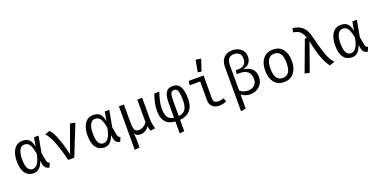

<svg xmlns="http://www.w3.org/2000/svg" viewBox="-19 -1874 6192 3139"><g transform="rotate(-20 3077.0 -305.0)"><path d="M261.5 -551.3Q330.3 -551.3 372.3 -514.6Q414.4 -477.9 431.3 -382.1L459.5 -540H538.5L485.6 -252.3L512.3 -112.3Q516.9 -90.8 527.4 -79.2Q537.9 -67.7 557.9 -60L527.7 12.8Q489.2 6.7 464.6 -16.7Q440 -40 433.3 -84.6L424.1 -142.6Q410.3 -101 388.5 -65.9Q366.7 -30.8 334.1 -9.5Q301.5 11.8 255.9 11.8Q164.1 11.8 112.1 -56.9Q60 -125.6 60 -265.1Q60 -348.7 82.6 -413.3Q105.1 -477.9 149.7 -514.6Q194.4 -551.3 261.5 -551.3ZM268.2 -482.1Q212.8 -482.1 182.8 -426.4Q152.8 -370.8 152.8 -265.1Q152.8 -158.5 181 -108.2Q209.2 -57.9 264.1 -57.9Q289.2 -57.9 316.2 -74.1Q343.1 -90.3 367.4 -136.7Q391.8 -183.1 409.2 -273.8Q394.9 -356.9 375.1 -402.1Q355.4 -447.2 328.7 -464.6Q302.1 -482.1 268.2 -482.1Z M857.9 0Q841 -72.3 818.2 -151Q795.4 -229.7 768.2 -303.1Q741 -376.4 710.5 -433.1Q680 -489.7 647.7 -518.5L734.9 -550.3Q774.9 -504.6 808.2 -430Q841.5 -355.4 869 -264.1Q896.4 -172.8 917.4 -76.4L1089.7 -551.3L1176.4 -531.8L963.6 0Z M1492.3 -551.3Q1561 -551.3 1603.1 -514.6Q1645.1 -477.9 1662.1 -382.1L1690.3 -540H1769.2L1716.4 -252.3L1743.1 -112.3Q1747.7 -90.8 1758.2 -79.2Q1768.7 -67.7 1788.7 -60L1758.5 12.8Q1720 6.7 1695.4 -16.7Q1670.8 -40 1664.1 -84.6L1654.9 -142.6Q1641 -101 1619.2 -65.9Q1597.4 -30.8 1564.9 -9.5Q1532.3 11.8 1486.7 11.8Q1394.9 11.8 1342.8 -56.9Q1290.8 -125.6 1290.8 -265.1Q1290.8 -348.7 1313.3 -413.3Q1335.9 -477.9 1380.5 -514.6Q1425.1 -551.3 1492.3 -551.3ZM1499 -482.1Q1443.6 -482.1 1413.6 -426.4Q1383.6 -370.8 1383.6 -265.1Q1383.6 -158.5 1411.8 -108.2Q1440 -57.9 1494.9 -57.9Q1520 -57.9 1546.9 -74.1Q1573.8 -90.3 1598.2 -136.7Q1622.6 -183.1 1640 -273.8Q1625.6 -356.9 1605.9 -402.1Q1586.2 -447.2 1559.5 -464.6Q1532.8 -482.1 1499 -482.1Z M2342.1 -540V-171.8Q2342.1 -119 2351.5 -74.9Q2361 -30.8 2370.8 0L2289.2 11.8Q2281 -1.5 2273.8 -28.5Q2266.7 -55.4 2264.6 -74.9Q2240.5 -35.4 2200.5 -11.8Q2160.5 11.8 2120 11.8Q2079 11.8 2056.2 0.5Q2033.3 -10.8 2013.8 -39.5Q2017.4 -11.8 2020.3 10.8Q2023.1 33.3 2023.1 49.7V206.7L1936.9 217.4V-540H2023.1V-237.4Q2023.1 -183.1 2028.7 -144.4Q2034.4 -105.6 2053.6 -84.9Q2072.8 -64.1 2113.8 -64.1Q2162.6 -64.1 2197.7 -89Q2232.8 -113.8 2255.9 -146.2V-540Z M2874.4 -551.3Q2962.1 -551.3 3002.3 -482.1Q3042.6 -412.8 3042.6 -274.4Q3042.6 -179.5 3012.8 -119Q2983.1 -58.5 2929 -27.4Q2874.9 3.6 2801.5 9.7V206.2L2720 217.4V9.7Q2604.6 0 2550.3 -65.1Q2495.9 -130.3 2495.9 -245.1Q2495.9 -339.5 2514.1 -412.1Q2532.3 -484.6 2552.8 -540H2639Q2610.3 -454.9 2596.2 -389Q2582.1 -323.1 2582.1 -266.2Q2582.1 -173.3 2610.5 -120.5Q2639 -67.7 2720 -57.4V-326.7Q2720 -432.3 2753.6 -491.8Q2787.2 -551.3 2874.4 -551.3ZM2873.3 -483.6Q2837.9 -483.6 2822.8 -459.5Q2807.7 -435.4 2804.6 -395.6Q2801.5 -355.9 2801.5 -309.2V-55.9Q2888.2 -65.6 2921.5 -119Q2954.9 -172.3 2954.9 -274.9Q2954.9 -385.1 2937.7 -434.4Q2920.5 -483.6 2873.3 -483.6Z M3323.6 -467.2H3141L3151.3 -540H3409.7V-133.3Q3409.7 -93.3 3434.6 -76.7Q3459.5 -60 3499 -60Q3520.5 -60 3543.8 -65.1Q3567.2 -70.3 3589.2 -79L3612.3 -15.9Q3594.4 -6.2 3557.7 2.8Q3521 11.8 3484.1 11.8Q3411.3 11.8 3367.4 -29Q3323.6 -69.7 3323.6 -143.1ZM3375.9 -828.2 3467.2 -811.8 3400 -611.3 3337.9 -622.1Z M3991.3 -767.7Q4047.2 -767.7 4094.1 -745.9Q4141 -724.1 4169.2 -683.6Q4197.4 -643.1 4197.4 -586.2Q4197.4 -532.3 4176.4 -496.2Q4155.4 -460 4120.3 -439.7Q4085.1 -419.5 4043.1 -413.8Q4079.5 -410.3 4116.7 -399Q4153.8 -387.7 4184.9 -364.9Q4215.9 -342.1 4234.6 -303.8Q4253.3 -265.6 4253.3 -207.7Q4253.3 -140 4221 -90.8Q4188.7 -41.5 4136.9 -15.1Q4085.1 11.3 4025.6 11.3Q3940.5 11.3 3871.8 -42.1V206.2L3785.6 217.9V-553.8Q3785.6 -654.4 3840.5 -711Q3895.4 -767.7 3991.3 -767.7ZM3871.8 -552.8V-111.8Q3924.1 -59 4017.4 -59Q4078.5 -59 4122.1 -96.7Q4165.6 -134.4 4165.6 -207.2Q4165.6 -290.3 4117.9 -332.8Q4070.3 -375.4 3981 -375.4H3925.1L3935.4 -441.5H3989.2Q4042.1 -441.5 4079.7 -473.6Q4117.4 -505.6 4117.4 -577.9Q4117.4 -641 4081.8 -670Q4046.2 -699 3992.8 -699Q3871.8 -699 3871.8 -552.8Z M4616.4 -551.3Q4730.8 -551.3 4789.2 -474.9Q4847.7 -398.5 4847.7 -270.3Q4847.7 -187.7 4821 -124.1Q4794.4 -60.5 4742.6 -24.4Q4690.8 11.8 4615.4 11.8Q4501 11.8 4442.1 -65.1Q4383.1 -142.1 4383.1 -269.2Q4383.1 -352.3 4409.7 -416.2Q4436.4 -480 4488.5 -515.6Q4540.5 -551.3 4616.4 -551.3ZM4616.4 -481Q4546.7 -481 4511 -429.2Q4475.4 -377.4 4475.4 -269.2Q4475.4 -162.1 4510.5 -110.5Q4545.6 -59 4615.4 -59Q4685.1 -59 4720.3 -110.8Q4755.4 -162.6 4755.4 -270.3Q4755.4 -377.9 4720.5 -429.5Q4685.6 -481 4616.4 -481Z M5171.8 -540H5206.7Q5192.3 -588.2 5171.8 -621Q5151.3 -653.8 5116.9 -673.6Q5082.6 -693.3 5026.2 -702.1L5040.5 -770.8Q5120 -759 5171 -729.7Q5222.1 -700.5 5253.3 -647.4Q5284.6 -594.4 5304.1 -511.3Q5347.7 -329.7 5390.5 -206.7Q5433.3 -83.6 5495.9 -21L5407.2 11.8Q5350.8 -59 5306.7 -179Q5262.6 -299 5228.2 -473.3L5055.9 12.8L4972.8 -5.6Z M5800 -551.3Q5868.7 -551.3 5910.8 -514.6Q5952.8 -477.9 5969.7 -382.1L5997.9 -540H6076.9L6024.1 -252.3L6050.8 -112.3Q6055.4 -90.8 6065.9 -79.2Q6076.4 -67.7 6096.4 -60L6066.2 12.8Q6027.7 6.7 6003.1 -16.7Q5978.5 -40 5971.8 -84.6L5962.6 -142.6Q5948.7 -101 5926.9 -65.9Q5905.1 -30.8 5872.6 -9.5Q5840 11.8 5794.4 11.8Q5702.6 11.8 5650.5 -56.9Q5598.5 -125.6 5598.5 -265.1Q5598.5 -348.7 5621 -413.3Q5643.6 -477.9 5688.2 -514.6Q5732.8 -551.3 5800 -551.3ZM5806.7 -482.1Q5751.3 -482.1 5721.3 -426.4Q5691.3 -370.8 5691.3 -265.1Q5691.3 -158.5 5719.5 -108.2Q5747.7 -57.9 5802.6 -57.9Q5827.7 -57.9 5854.6 -74.1Q5881.5 -90.3 5905.9 -136.7Q5930.3 -183.1 5947.7 -273.8Q5933.3 -356.9 5913.6 -402.1Q5893.8 -447.2 5867.2 -464.6Q5840.5 -482.1 5806.7 -482.1Z"/></g></svg>

Font: FiraCode Nerd Font
Style: Regular
Weight: 400
Designer: Carrois Corporate, Edenspiekermann AG, Nikita Prokopov
Foundry: Carrois Corporate, Edenspiekermann AG, Nikita Prokopov
Version: Version 6.002;Nerd Fonts 2.1.0